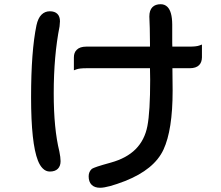

<svg xmlns="http://www.w3.org/2000/svg" viewBox="-20 -801 1040 902"><path d="M261.7 -701.2V-700.7L259.8 -676.8Q232.4 -539.1 232.4 -362.3Q232.4 -196.3 258.8 -89.8Q264.6 -61.5 264.6 -43.9Q264.6 -21 251.7 -8.1Q238.8 4.9 213.9 4.9Q195.3 4.9 180.7 -9.8Q167.5 -22.9 158.2 -46.4Q126 -127.9 126 -344.2Q126 -560.5 151.4 -682.6Q158.7 -715.8 174.8 -731.9Q190.9 -748 214.1 -748Q237.3 -748 249.5 -735.8Q261.7 -723.6 261.7 -701.2ZM871.1 -582Q902.8 -582 917 -587.4L928.7 -591.8V-531.2Q928.2 -508.3 915.5 -495.1Q900.9 -480.5 871.1 -480.5H790L791 -375Q791 -190.4 748 -98.1Q704.6 -4.9 567.9 49.3Q485.8 81.1 450.2 81.1Q424.3 81.1 410.4 67.1Q396.5 53.2 396.5 27.3Q396.5 5.9 411.6 -7.8Q417.5 -11.7 437.7 -18.6Q458 -25.4 500.5 -37.1Q574.7 -57.6 617.2 -100.3Q659.7 -143.1 672.4 -208.5Q685.5 -276.4 685.5 -425.8Q685.1 -453.1 684.6 -480.5H385.7Q353 -480.5 338.9 -475.1L327.1 -470.7V-531.2Q327.1 -554.2 340.3 -566.9Q355 -582 385.7 -582H684.6V-595.7Q684.1 -632.3 683.6 -668.9L681.6 -723.6Q681.6 -752.9 696.3 -767.6Q710 -781.2 734.9 -781.2Q753.9 -781.2 766.6 -768.6Q788.6 -746.6 789.1 -686.5V-598.6L789.6 -582Z"/></svg>

Font: YuPearl-SemiBold
Style: SemiBold
Weight: 600
Designer: Max Yao
Foundry: Max-Everyday
Version: Version 1.011; ttfautohint (v1.8.3)